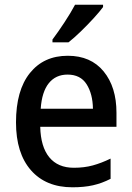

<svg xmlns="http://www.w3.org/2000/svg" viewBox="-20 -837 559 816"><path d="M268 -600Q366 -600 420.5 -533.5Q475 -467 475 -358V-298H151Q153 -213 189.5 -168.5Q226 -124 294 -124Q338 -124 374.5 -134Q411 -144 450 -163V-77Q413 -58 375 -49.5Q337 -41 288 -41Q175 -41 111.5 -113.5Q48 -186 48 -317Q48 -453 107 -526.5Q166 -600 268 -600ZM267 -520Q217 -520 187.5 -483.5Q158 -447 153 -375H375Q374 -438 348 -479Q322 -520 267 -520ZM418 -807Q404 -788 378 -759.5Q352 -731 323 -703Q294 -675 271 -657H203V-669Q227 -701 254 -742Q281 -783 299 -817H418Z"/></svg>

Font: Noto Sans Tamil UI SemiCondensed Medium
Style: Regular
Weight: 500
Width: 4
Designer: Jelle Bosma - Monotype Design Team
Foundry: Monotype Imaging Inc.
Version: Version 2.004; ttfautohint (v1.8.4.7-5d5b)